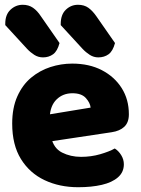

<svg xmlns="http://www.w3.org/2000/svg" viewBox="-20 -767 589 803"><path d="M134 -167 128 -279 359 -317Q357 -337 339 -357Q321 -377 283 -377Q243 -377 216.5 -351Q190 -325 188 -277L194 -193Q204 -147 239.5 -129Q275 -111 319 -111Q361 -111 399 -122Q437 -133 460 -146Q476 -136 487 -118Q498 -100 498 -80Q498 -47 473.5 -25.5Q449 -4 406 6Q363 16 307 16Q229 16 166.5 -13.5Q104 -43 67.5 -102Q31 -161 31 -250Q31 -316 52.5 -364Q74 -412 110 -442Q146 -472 190.5 -486.5Q235 -501 282 -501Q353 -501 406 -473.5Q459 -446 489 -398.5Q519 -351 519 -289Q519 -255 500 -237Q481 -219 447 -214ZM93 -563 2 -662V-668Q2 -706 24 -726.5Q46 -747 75 -747Q100 -747 118 -734.5Q136 -722 151 -699L229 -587Q220 -553 202 -540Q184 -527 160 -527Q140 -527 123.5 -537.5Q107 -548 93 -563ZM325 -563 234 -662V-667Q234 -706 255.5 -726.5Q277 -747 306 -747Q332 -747 349.5 -734.5Q367 -722 383 -699L461 -587Q452 -553 434 -540Q416 -527 391 -527Q372 -527 355.5 -537.5Q339 -548 325 -563Z"/></svg>

Font: Baloo Tamma 2 ExtraBold
Style: Regular
Weight: 800
Designer: Divya Kowshik, Shuchita Grover and Ek Type
Foundry: Ek Type
Version: Version 1.700